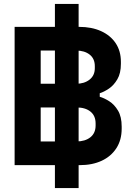

<svg xmlns="http://www.w3.org/2000/svg" viewBox="-20 -836 666 972"><path d="M54 0V-700H380Q444 -700 491.5 -678.5Q539 -657 565.5 -617.5Q592 -578 592 -523V-513Q592 -465 574 -434.5Q556 -404 531.5 -387.5Q507 -371 485 -364V-346Q507 -340 533 -323.5Q559 -307 577.5 -276Q596 -245 596 -195V-185Q596 -127 569 -85.5Q542 -44 494.5 -22Q447 0 384 0ZM186 -120H368Q411 -120 437.5 -141Q464 -162 464 -201V-211Q464 -250 438 -271Q412 -292 368 -292H186ZM186 -412H366Q407 -412 433.5 -433Q460 -454 460 -491V-501Q460 -539 434 -559.5Q408 -580 366 -580H186ZM378 116H258V-816H378Z"/></svg>

Font: Space Grotesk Frontify
Style: Bold
Weight: 700
Designer: Florian Karsten
Version: Version 2.000